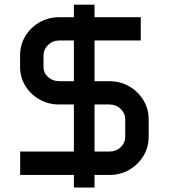

<svg xmlns="http://www.w3.org/2000/svg" viewBox="-20 -770 743 845"><path d="M68.4 -526.4Q68.4 -573.2 91.6 -611.3Q114.7 -649.4 154.1 -671.9Q193.4 -694.3 240.7 -694.3H305.2V-749.5H396V-694.3H599.6V-591.8H396V-412.6H461.9Q509.8 -412.6 548.8 -389.9Q587.9 -367.2 611.1 -329.1Q634.3 -291 634.3 -244.1V-168.5Q634.3 -121.6 611.1 -83.5Q587.9 -45.4 548.8 -22.7Q509.8 0 461.9 0H396V55.2H305.2V0H68.8V-103H305.2V-310.1H240.7Q192.9 -310.1 153.8 -332.3Q114.7 -354.5 91.6 -392.1Q68.4 -429.7 68.4 -475.1ZM171.4 -475.6Q171.4 -449.2 191.7 -430.9Q211.9 -412.6 240.7 -412.6H305.2V-591.8H240.7Q211.9 -591.8 191.7 -572Q171.4 -552.2 171.4 -523.4ZM461.9 -103Q490.7 -103 511 -122.1Q531.2 -141.1 531.2 -168.9V-244.1Q531.2 -271.5 511 -290.8Q490.7 -310.1 461.9 -310.1H396V-103Z"/></svg>

Font: Anta
Style: Regular
Weight: 400
Designer: Sergej Lebedev
Foundry: Sergej Lebedev
Version: Version 1.000; ttfautohint (v1.8.4.7-5d5b)